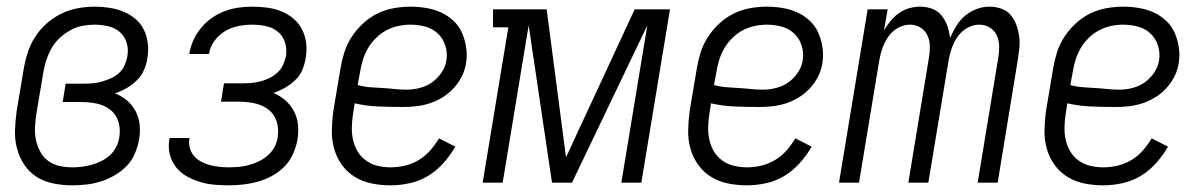

<svg xmlns="http://www.w3.org/2000/svg" viewBox="-20 -548 3603 576"><path d="M197 8Q168 8 140.5 2.5Q113 -3 90.5 -17Q68 -31 53 -53.5Q38 -76 31 -102.5Q24 -129 25 -157.5Q26 -186 30 -215L51 -340Q55 -365 63 -390Q71 -415 85.5 -437.5Q100 -460 120.5 -478Q141 -496 165 -507.5Q189 -519 214.5 -523.5Q240 -528 265 -528Q287 -528 309 -524.5Q331 -521 350.5 -513Q370 -505 386.5 -491Q403 -477 412 -458Q421 -439 423.5 -417Q426 -395 422 -372Q419 -354 411.5 -337Q404 -320 390 -306.5Q376 -293 359.5 -283.5Q343 -274 325 -268Q345 -260 361 -246.5Q377 -233 387 -214Q397 -195 399 -172.5Q401 -150 397 -128Q393 -107 384 -86Q375 -65 359 -49Q343 -33 323 -21.5Q303 -10 282 -3.5Q261 3 239.5 5.5Q218 8 197 8ZM198 -46Q212 -46 227 -48Q242 -50 256.5 -54Q271 -58 285.5 -65.5Q300 -73 311 -83.5Q322 -94 329 -108Q336 -122 338 -137Q342 -161 335 -183.5Q328 -206 310 -219.5Q292 -233 269 -237.5Q246 -242 221 -242H168L177 -297H231Q244 -297 257.5 -298Q271 -299 285 -303Q299 -307 312.5 -313Q326 -319 337 -329Q348 -339 354 -352.5Q360 -366 362 -379Q366 -400 360 -419.5Q354 -439 340 -451.5Q326 -464 305.5 -469Q285 -474 265 -474Q246 -474 227.5 -470.5Q209 -467 191.5 -457.5Q174 -448 159 -434Q144 -420 134.5 -403Q125 -386 119 -368Q113 -350 110 -331L89 -206Q86 -186 85 -166Q84 -146 88 -127.5Q92 -109 101 -92.5Q110 -76 125 -65Q140 -54 159 -50Q178 -46 198 -46Z M667 8Q644 8 622 6Q600 4 579 -2.5Q558 -9 539.5 -19.5Q521 -30 508 -46.5Q495 -63 489.5 -84.5Q484 -106 488 -129L489 -134H549L548 -131Q546 -116 550 -102.5Q554 -89 563 -79Q572 -69 584.5 -62.5Q597 -56 610.5 -52.5Q624 -49 638 -47.5Q652 -46 667 -46Q682 -46 697.5 -47.5Q713 -49 727.5 -53Q742 -57 756.5 -64Q771 -71 783.5 -82Q796 -93 803.5 -107Q811 -121 813 -136Q817 -161 810 -183.5Q803 -206 785 -219.5Q767 -233 744 -238Q721 -243 696 -243H643L652 -298H706Q719 -298 732.5 -299Q746 -300 760 -303.5Q774 -307 787.5 -313.5Q801 -320 812 -330Q823 -340 829 -353Q835 -366 838 -380Q841 -401 835 -420.5Q829 -440 814 -452.5Q799 -465 778.5 -469.5Q758 -474 737 -474Q717 -474 696 -470Q675 -466 656 -455Q637 -444 623.5 -425.5Q610 -407 607 -386H548V-387Q551 -407 560 -427Q569 -447 583.5 -464.5Q598 -482 616 -494.5Q634 -507 654 -514.5Q674 -522 695 -525Q716 -528 737 -528Q760 -528 782 -525Q804 -522 824 -514Q844 -506 860.5 -492Q877 -478 886.5 -459Q896 -440 898.5 -418Q901 -396 897 -373Q894 -355 886.5 -337.5Q879 -320 865 -307Q851 -294 834.5 -284.5Q818 -275 800 -269Q820 -261 836 -247Q852 -233 862 -214Q872 -195 874 -172.5Q876 -150 872 -127Q868 -106 858.5 -85Q849 -64 832.5 -47.5Q816 -31 795.5 -20Q775 -9 753.5 -3Q732 3 710 5.5Q688 8 667 8Z M1152 8Q1123 8 1095.5 2.5Q1068 -3 1045 -17Q1022 -31 1006 -53Q990 -75 982.5 -101.5Q975 -128 975.5 -157Q976 -186 980 -215L1001 -340Q1005 -365 1012.5 -389.5Q1020 -414 1034.5 -436.5Q1049 -459 1069 -477.5Q1089 -496 1112.5 -507.5Q1136 -519 1161.5 -523.5Q1187 -528 1211 -528Q1235 -528 1259 -524Q1283 -520 1303.5 -510.5Q1324 -501 1340.5 -485.5Q1357 -470 1366 -449.5Q1375 -429 1378.5 -405.5Q1382 -382 1378 -358Q1375 -338 1365.5 -319Q1356 -300 1341.5 -284Q1327 -268 1308.5 -256.5Q1290 -245 1270.5 -238.5Q1251 -232 1230.5 -229.5Q1210 -227 1190 -227Q1153 -227 1116 -228.5Q1079 -230 1044 -238L1039 -206Q1036 -186 1035.5 -166Q1035 -146 1039.5 -127Q1044 -108 1053.5 -92.5Q1063 -77 1078.5 -66Q1094 -55 1113 -50.5Q1132 -46 1152 -46Q1173 -46 1194.5 -51Q1216 -56 1235.5 -67.5Q1255 -79 1270 -96Q1285 -113 1297 -133L1346 -108Q1331 -82 1310.5 -59Q1290 -36 1264.5 -20.5Q1239 -5 1209.5 1.5Q1180 8 1152 8ZM1200 -279Q1219 -279 1239 -284Q1259 -289 1275.5 -300.5Q1292 -312 1304 -329.5Q1316 -347 1319 -366Q1323 -389 1316 -411Q1309 -433 1293.5 -447.5Q1278 -462 1256.5 -468Q1235 -474 1211 -474Q1193 -474 1174.5 -470Q1156 -466 1139 -457Q1122 -448 1107.5 -433.5Q1093 -419 1083.5 -402.5Q1074 -386 1068.5 -368Q1063 -350 1060 -331L1053 -293Q1070 -288 1088.5 -286.5Q1107 -285 1126 -284Q1145 -283 1163 -281Q1181 -279 1200 -279Z M1428 0 1505 -466H1459V-520H1620L1678 -76L1884 -520H1990L1904 0H1844L1922 -472L1696 0H1636L1566 -472L1488 0Z M2221 8Q2192 8 2164.5 2.5Q2137 -3 2114 -17Q2091 -31 2075 -53Q2059 -75 2051.5 -101.5Q2044 -128 2044.5 -157Q2045 -186 2049 -215L2070 -340Q2074 -365 2081.5 -389.5Q2089 -414 2103.5 -436.5Q2118 -459 2138 -477.5Q2158 -496 2181.5 -507.5Q2205 -519 2230.5 -523.5Q2256 -528 2280 -528Q2304 -528 2328 -524Q2352 -520 2372.5 -510.5Q2393 -501 2409.5 -485.5Q2426 -470 2435 -449.5Q2444 -429 2447.5 -405.5Q2451 -382 2447 -358Q2444 -338 2434.5 -319Q2425 -300 2410.5 -284Q2396 -268 2377.5 -256.5Q2359 -245 2339.5 -238.5Q2320 -232 2299.5 -229.5Q2279 -227 2259 -227Q2222 -227 2185 -228.5Q2148 -230 2113 -238L2108 -206Q2105 -186 2104.5 -166Q2104 -146 2108.5 -127Q2113 -108 2122.5 -92.5Q2132 -77 2147.5 -66Q2163 -55 2182 -50.5Q2201 -46 2221 -46Q2242 -46 2263.5 -51Q2285 -56 2304.5 -67.5Q2324 -79 2339 -96Q2354 -113 2366 -133L2415 -108Q2400 -82 2379.5 -59Q2359 -36 2333.5 -20.5Q2308 -5 2278.5 1.5Q2249 8 2221 8ZM2269 -279Q2288 -279 2308 -284Q2328 -289 2344.5 -300.5Q2361 -312 2373 -329.5Q2385 -347 2388 -366Q2392 -389 2385 -411Q2378 -433 2362.5 -447.5Q2347 -462 2325.5 -468Q2304 -474 2280 -474Q2262 -474 2243.5 -470Q2225 -466 2208 -457Q2191 -448 2176.5 -433.5Q2162 -419 2152.5 -402.5Q2143 -386 2137.5 -368Q2132 -350 2129 -331L2122 -293Q2139 -288 2157.5 -286.5Q2176 -285 2195 -284Q2214 -283 2232 -281Q2250 -279 2269 -279Z M2497 0 2583 -520H2643L2632 -457Q2641 -472 2652 -485.5Q2663 -499 2677.5 -509Q2692 -519 2708 -523.5Q2724 -528 2740 -528Q2760 -528 2777 -521.5Q2794 -515 2805 -501Q2816 -487 2822 -470Q2828 -453 2830 -434Q2838 -452 2848.5 -469.5Q2859 -487 2875 -500.5Q2891 -514 2910 -521Q2929 -528 2948 -528Q2967 -528 2984 -522Q3001 -516 3012 -503Q3023 -490 3029 -473.5Q3035 -457 3037.5 -439.5Q3040 -422 3038 -403.5Q3036 -385 3033 -366L2973 0H2913L2975 -376Q2978 -393 2977.5 -410.5Q2977 -428 2970 -442.5Q2963 -457 2949 -465.5Q2935 -474 2918 -474Q2905 -474 2892 -469Q2879 -464 2868 -454.5Q2857 -445 2849.5 -433Q2842 -421 2837 -408Q2832 -395 2829 -382Q2826 -369 2824 -356L2765 0H2705L2767 -376Q2770 -393 2769.5 -410.5Q2769 -428 2762 -442.5Q2755 -457 2741 -465.5Q2727 -474 2710 -474Q2697 -474 2684 -469Q2671 -464 2660 -454.5Q2649 -445 2641.5 -433Q2634 -421 2629 -408Q2624 -395 2621 -382Q2618 -369 2616 -356L2557 0Z M3290 8Q3261 8 3233.5 2.5Q3206 -3 3183 -17Q3160 -31 3144 -53Q3128 -75 3120.5 -101.5Q3113 -128 3113.5 -157Q3114 -186 3118 -215L3139 -340Q3143 -365 3150.5 -389.5Q3158 -414 3172.5 -436.5Q3187 -459 3207 -477.5Q3227 -496 3250.5 -507.5Q3274 -519 3299.5 -523.5Q3325 -528 3349 -528Q3373 -528 3397 -524Q3421 -520 3441.5 -510.5Q3462 -501 3478.5 -485.5Q3495 -470 3504 -449.5Q3513 -429 3516.5 -405.5Q3520 -382 3516 -358Q3513 -338 3503.5 -319Q3494 -300 3479.5 -284Q3465 -268 3446.5 -256.5Q3428 -245 3408.5 -238.5Q3389 -232 3368.5 -229.5Q3348 -227 3328 -227Q3291 -227 3254 -228.5Q3217 -230 3182 -238L3177 -206Q3174 -186 3173.5 -166Q3173 -146 3177.5 -127Q3182 -108 3191.5 -92.5Q3201 -77 3216.5 -66Q3232 -55 3251 -50.5Q3270 -46 3290 -46Q3311 -46 3332.5 -51Q3354 -56 3373.5 -67.5Q3393 -79 3408 -96Q3423 -113 3435 -133L3484 -108Q3469 -82 3448.5 -59Q3428 -36 3402.5 -20.5Q3377 -5 3347.5 1.5Q3318 8 3290 8ZM3338 -279Q3357 -279 3377 -284Q3397 -289 3413.5 -300.5Q3430 -312 3442 -329.5Q3454 -347 3457 -366Q3461 -389 3454 -411Q3447 -433 3431.5 -447.5Q3416 -462 3394.5 -468Q3373 -474 3349 -474Q3331 -474 3312.5 -470Q3294 -466 3277 -457Q3260 -448 3245.5 -433.5Q3231 -419 3221.5 -402.5Q3212 -386 3206.5 -368Q3201 -350 3198 -331L3191 -293Q3208 -288 3226.5 -286.5Q3245 -285 3264 -284Q3283 -283 3301 -281Q3319 -279 3338 -279Z"/></svg>

Font: Iosevka QP Light
Style: Italic
Weight: 300
Italic angle: -9°
Designer: Belleve Invis
Foundry: Belleve Invis
Version: Version 20.0.0; ttfautohint (v1.8.4)